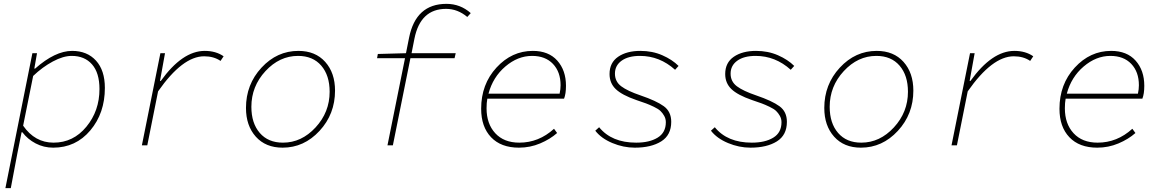

<svg xmlns="http://www.w3.org/2000/svg" viewBox="-20 -754 6040 996"><path d="M8 222 148 -478H172L158 -398H162Q266 -490 354 -490Q432 -490 478 -439.5Q524 -389 524 -298Q524 -167 448.5 -77.5Q373 12 256 12Q207 12 165 -10Q123 -32 96 -68H92L70 42L36 222ZM258 -14Q360 -14 428 -96.5Q496 -179 496 -292Q496 -376 457.5 -420Q419 -464 352 -464Q308 -464 254 -435Q200 -406 152 -360L100 -102Q161 -14 258 -14Z M716 0 812 -478H836L810 -334H814Q926 -490 1042 -490Q1100 -490 1140 -462L1124 -438Q1089 -462 1039 -462Q927 -462 800 -280L744 0Z M1446 12Q1358 12 1307 -45Q1256 -102 1256 -194Q1256 -316 1336.5 -403Q1417 -490 1528 -490Q1616 -490 1667 -433Q1718 -376 1718 -284Q1718 -162 1637.5 -75Q1557 12 1446 12ZM1448 -14Q1544 -14 1617 -93Q1690 -172 1690 -278Q1690 -363 1646.5 -413.5Q1603 -464 1526 -464Q1430 -464 1357 -385Q1284 -306 1284 -200Q1284 -115 1327.5 -64.5Q1371 -14 1448 -14Z M1990 0 2081 -452H1936L1940 -474L2086 -478L2102 -558Q2137 -734 2296 -734Q2368 -734 2422 -686L2404 -666Q2354 -708 2294 -708Q2161 -708 2130 -554L2115 -478H2344L2338 -452H2109L2018 0Z M2672 12Q2579 12 2527.5 -42Q2476 -96 2476 -190Q2476 -317 2555.5 -403.5Q2635 -490 2744 -490Q2826 -490 2871 -439.5Q2916 -389 2916 -309Q2916 -267 2906 -242H2508Q2504 -221 2504 -192Q2504 -112 2549 -63Q2594 -14 2674 -14Q2775 -14 2854 -86L2870 -64Q2834 -32 2782 -10Q2730 12 2672 12ZM2740 -464Q2666 -464 2601.5 -409Q2537 -354 2514 -268H2883Q2888 -291 2888 -312Q2888 -381 2848.5 -422.5Q2809 -464 2740 -464Z M3273 12Q3214 12 3156.5 -12Q3099 -36 3068 -76L3088 -94Q3153 -14 3280 -14Q3349 -14 3391.5 -40Q3434 -66 3434 -120Q3434 -138 3425.5 -153Q3417 -168 3406 -178.5Q3395 -189 3372 -200Q3349 -211 3331.5 -217.5Q3314 -224 3281 -235Q3206 -261 3174 -292Q3142 -323 3142 -370Q3142 -429 3186.5 -459.5Q3231 -490 3302 -490Q3364 -490 3415.5 -467.5Q3467 -445 3500 -412L3482 -392Q3402 -464 3300 -464Q3239 -464 3204.5 -439Q3170 -414 3170 -372Q3170 -331 3202.5 -306.5Q3235 -282 3303 -259Q3385 -231 3423.5 -203Q3462 -175 3462 -122Q3462 -53 3410 -20.5Q3358 12 3273 12Z M3873 12Q3814 12 3756.5 -12Q3699 -36 3668 -76L3688 -94Q3753 -14 3880 -14Q3949 -14 3991.5 -40Q4034 -66 4034 -120Q4034 -138 4025.5 -153Q4017 -168 4006 -178.5Q3995 -189 3972 -200Q3949 -211 3931.5 -217.5Q3914 -224 3881 -235Q3806 -261 3774 -292Q3742 -323 3742 -370Q3742 -429 3786.5 -459.5Q3831 -490 3902 -490Q3964 -490 4015.5 -467.5Q4067 -445 4100 -412L4082 -392Q4002 -464 3900 -464Q3839 -464 3804.5 -439Q3770 -414 3770 -372Q3770 -331 3802.5 -306.5Q3835 -282 3903 -259Q3985 -231 4023.5 -203Q4062 -175 4062 -122Q4062 -53 4010 -20.5Q3958 12 3873 12Z M4446 12Q4358 12 4307 -45Q4256 -102 4256 -194Q4256 -316 4336.5 -403Q4417 -490 4528 -490Q4616 -490 4667 -433Q4718 -376 4718 -284Q4718 -162 4637.5 -75Q4557 12 4446 12ZM4448 -14Q4544 -14 4617 -93Q4690 -172 4690 -278Q4690 -363 4646.5 -413.5Q4603 -464 4526 -464Q4430 -464 4357 -385Q4284 -306 4284 -200Q4284 -115 4327.5 -64.5Q4371 -14 4448 -14Z M4916 0 5012 -478H5036L5010 -334H5014Q5126 -490 5242 -490Q5300 -490 5340 -462L5324 -438Q5289 -462 5239 -462Q5127 -462 5000 -280L4944 0Z M5672 12Q5579 12 5527.5 -42Q5476 -96 5476 -190Q5476 -317 5555.5 -403.5Q5635 -490 5744 -490Q5826 -490 5871 -439.5Q5916 -389 5916 -309Q5916 -267 5906 -242H5508Q5504 -221 5504 -192Q5504 -112 5549 -63Q5594 -14 5674 -14Q5775 -14 5854 -86L5870 -64Q5834 -32 5782 -10Q5730 12 5672 12ZM5740 -464Q5666 -464 5601.5 -409Q5537 -354 5514 -268H5883Q5888 -291 5888 -312Q5888 -381 5848.5 -422.5Q5809 -464 5740 -464Z"/></svg>

Font: TypoPRO Source Code Pro
Style: Italic
Weight: 200
Italic angle: -11°
Monospace: yes
Designer: Paul D. Hunt, Teo Tuominen
Foundry: Adobe Systems Incorporated
Version: Version 1.030;PS 1.0;hotconv 1.0.84;makeotf.lib2.5.63406